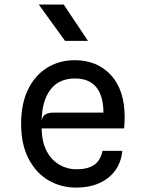

<svg xmlns="http://www.w3.org/2000/svg" viewBox="-20 -823 640 850"><path d="M317 7.5Q249.5 7.5 194.2 -25Q139 -57.5 106.2 -120.8Q73.5 -184 73.5 -275.5Q73.5 -364 104.2 -427Q135 -490 188.8 -523.2Q242.5 -556.5 311 -556.5Q411 -556.5 471.5 -490.2Q532 -424 532 -303Q532 -287 531 -276.5Q530 -266 529.5 -254.5H164.5Q165.5 -193 187.2 -153Q209 -113 243.8 -93.2Q278.5 -73.5 318.5 -73.5Q367.5 -73.5 396 -92.5Q424.5 -111.5 434 -155H521.5Q516.5 -104 489.8 -67.8Q463 -31.5 419 -12Q375 7.5 317 7.5ZM164.5 -289Q168.5 -310 182 -317.2Q195.5 -324.5 218.5 -324.5H438Q437.5 -399 406 -437.2Q374.5 -475.5 312 -475.5Q240 -475.5 202.8 -425.5Q165.5 -375.5 164.5 -289ZM369.5 -642H268L151.5 -803H262Z"/></svg>

Font: Spline Sans Mono
Style: Regular
Weight: 400
Monospace: yes
Designer: Eben Sorkin, Mirko Velimirovic
Foundry: Sorkin Type
Version: Version 1.004